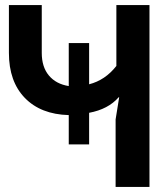

<svg xmlns="http://www.w3.org/2000/svg" viewBox="-20 -734 637 754"><path d="M434 -265 448 -352H446Q405 -305 330 -291V-167H250V-282Q140 -285 77.5 -349.5Q15 -414 15 -526V-714H144V-526Q144 -471 172 -437.5Q200 -404 250 -396V-565H330V-403Q393 -419 437 -475V-714H567V0H434Z"/></svg>

Font: Non Bureau Medium
Style: Regular
Weight: 500
Designer: Jona Saucedo
Foundry: Non Foundry
Version: Version 1.000; ttfautohint (v1.8.4)